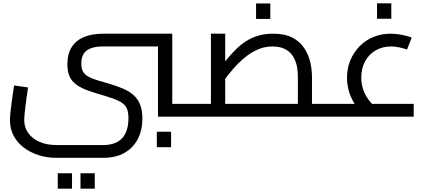

<svg xmlns="http://www.w3.org/2000/svg" viewBox="-20 -703 2598 1157"><path d="M319 248Q260 248 209.5 231Q159 214 121 184.5Q83 155 61.5 113.5Q40 72 40 22Q40 2 43.5 -30.5Q47 -63 52.5 -104Q58 -145 65 -188L149 -176Q139 -110 132.5 -56Q126 -2 126 21Q126 65 150.5 99Q175 133 218.5 152Q262 171 319 171H602Q677 171 715.5 130.5Q754 90 754 8Q754 -32 741.5 -55Q729 -78 698 -93.5Q667 -109 610 -126Q557 -141 515.5 -155.5Q474 -170 445 -189.5Q416 -209 401 -238.5Q386 -268 386 -316Q386 -378 412 -419Q438 -460 486.5 -480Q535 -500 604 -500L601 -423Q556 -423 527 -412Q498 -401 484 -378.5Q470 -356 470 -320Q470 -291 480 -272.5Q490 -254 511 -242Q532 -230 562.5 -220.5Q593 -211 633 -200Q681 -186 719 -170Q757 -154 783.5 -131Q810 -108 824 -73.5Q838 -39 838 12Q838 81 810.5 134.5Q783 188 730.5 218Q678 248 602 248ZM932 0V-500H1018V-43L976 -77H1126V0ZM601 -423 604 -500H932V-423ZM1126 0V-77Q1132 -77 1136 -74.5Q1140 -72 1142 -67Q1144 -62 1145 -55Q1146 -48 1146 -39Q1146 -30 1145 -22.5Q1144 -15 1142 -10Q1140 -5 1136 -2.5Q1132 0 1126 0ZM925 184V91H1011V184ZM328 434V341H414V434ZM465 434V341H551V434Z M1860 0V-77H1968V0ZM1111 0V-77H1852L1775 -8V-239Q1775 -301 1757.5 -341.5Q1740 -382 1706.5 -402.5Q1673 -423 1623 -423Q1579 -423 1541.5 -408Q1504 -393 1471.5 -369Q1439 -345 1411.5 -316.5Q1384 -288 1361 -259Q1338 -230 1320 -206L1294 -281Q1321 -314 1347.5 -346Q1374 -378 1402 -406Q1430 -434 1463 -455Q1496 -476 1536 -488Q1576 -500 1626 -500Q1696 -500 1741.5 -476.5Q1787 -453 1813 -413.5Q1839 -374 1849.5 -328.5Q1860 -283 1860 -239V0ZM1251 -77V-500H1337V-77ZM1111 0Q1105 0 1101 -2.5Q1097 -5 1095 -10Q1093 -15 1092 -22.5Q1091 -30 1091 -39Q1091 -51 1092.5 -59Q1094 -67 1098.5 -72Q1103 -77 1111 -77ZM1968 0V-77Q1974 -77 1978 -74.5Q1982 -72 1984 -67Q1986 -62 1987 -55Q1988 -48 1988 -39Q1988 -30 1987 -22.5Q1986 -15 1984 -10Q1982 -5 1978 -2.5Q1974 0 1968 0ZM1523 -589V-682H1609V-589Z M2181 -5Q2127 -51 2099 -110Q2071 -169 2071 -235Q2071 -292 2091.5 -340.5Q2112 -389 2147.5 -425Q2183 -461 2231 -480.5Q2279 -500 2334 -500Q2364 -500 2397 -494Q2430 -488 2461 -477L2433 -405Q2408 -413 2383 -418Q2358 -423 2336 -423Q2284 -423 2243 -399Q2202 -375 2179.5 -332.5Q2157 -290 2157 -235Q2157 -185 2177.5 -141Q2198 -97 2238 -62ZM1968 0V-77H2473V0ZM1968 0Q1962 0 1958 -2.5Q1954 -5 1952 -10Q1950 -15 1949 -22.5Q1948 -30 1948 -39Q1948 -51 1949.5 -59Q1951 -67 1955.5 -72Q1960 -77 1968 -77ZM2252 -590V-683H2338V-590Z"/></svg>

Font: Cairo Play Medium
Style: Regular
Weight: 500
Version: Version 3.119